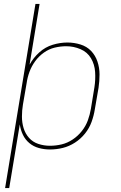

<svg xmlns="http://www.w3.org/2000/svg" viewBox="-20 -755 616 980"><path d="M6 205H27L81 -120Q85 -92 97 -67Q109 -42 130 -24.5Q151 -7 178.5 0.5Q206 8 235 8Q268 8 300.5 0Q333 -8 362.5 -27Q392 -46 414 -73.5Q436 -101 447.5 -133Q459 -165 464 -197L483 -307Q488 -341 488 -375Q488 -409 477.5 -440.5Q467 -472 445 -495Q423 -518 390.5 -528Q358 -538 324 -538Q287 -538 249 -526.5Q211 -515 180.5 -487.5Q150 -460 131 -425L182 -735H161ZM235 -11Q204 -11 175.5 -20.5Q147 -30 128 -51.5Q109 -73 100.5 -101Q92 -129 92 -160Q92 -191 97 -221L116 -331Q120 -360 130.5 -388.5Q141 -417 159.5 -442.5Q178 -468 204 -486.5Q230 -505 259.5 -512Q289 -519 318 -519Q356 -519 391 -504Q426 -489 444.5 -457.5Q463 -426 465.5 -387.5Q468 -349 462 -310L444 -200Q439 -170 428.5 -141Q418 -112 398 -86.5Q378 -61 351 -43Q324 -25 294.5 -18Q265 -11 235 -11Z"/></svg>

Font: Iosevka Sparkle Thin Oblique
Style: Regular
Weight: 100
Italic angle: -9°
Designer: Belleve Invis
Foundry: Belleve Invis
Version: Version 4.5.0; ttfautohint (v1.8.3)